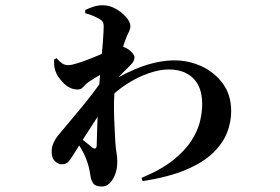

<svg xmlns="http://www.w3.org/2000/svg" viewBox="-20 -627 1040 713"><path d="M380.3 -256 377.9 -315.2Q449.6 -360.1 511.6 -381.5Q573.6 -402.8 628.3 -402.8Q681.2 -402.8 729.3 -380.5Q777.3 -358.1 807.9 -316.1Q838.5 -274.1 838.5 -213.8Q838.5 -174 823.3 -134.7Q808 -95.4 771.4 -59.6Q734.7 -23.8 670.9 3.3Q607.1 30.4 509.5 45.7L505.5 33.6Q579.4 2.9 624 -33.1Q668.6 -69.2 692 -106.3Q715.3 -143.4 723.1 -178Q730.9 -212.6 730.9 -239.8Q730.9 -283 715.7 -311.4Q700.5 -339.8 672.9 -354.4Q645.3 -369.1 606.4 -369.1Q572.6 -369.1 531.4 -354.7Q490.1 -340.3 450.3 -314.7Q410.5 -289 380.3 -256ZM364.7 -336.2 369 -234.6Q349.8 -204 331.4 -176.1Q313 -148.1 294.5 -119.2Q276 -90.3 254.7 -55.9Q243.3 -37.4 234.7 -27.2Q226 -16.9 209.3 -16.9Q195.7 -16.9 183.8 -28.6Q171.8 -40.2 171.8 -62.9Q171.8 -80.7 178.2 -95.1Q184.5 -109.6 194.2 -122.1Q235 -170.9 280.2 -225.2Q325.5 -279.5 364.7 -336.2ZM307.7 -321.8Q297.2 -313.4 289.1 -304Q281 -294.6 268.1 -294.6Q240.2 -294.6 216.3 -318.1Q192.5 -341.5 184.5 -366.8Q181.8 -376.3 181.2 -386.3Q180.5 -396.4 181.3 -407L190.2 -410.8Q200.6 -398.7 210.2 -391.9Q219.8 -385.1 233.5 -385.1Q245.8 -385.1 269.2 -392.6Q292.6 -400.1 320.1 -411.1Q347.6 -422.1 371.9 -433Q396.1 -444 409.7 -450.9Q419.6 -455.4 428.3 -454.9Q437.1 -454.4 446.3 -449.7Q459.2 -443.5 469.3 -432.7Q479.5 -421.8 479.5 -414.8Q479.5 -406.3 475.4 -398.9Q471.4 -391.4 461.9 -382.7Q450.1 -371.6 434.7 -355.6Q419.3 -339.7 404.8 -323.3Q390.2 -306.8 380.6 -292.5L382.9 -339.6Q385.9 -345.4 388.9 -355.1Q391.9 -364.8 393.4 -370.5Q380.8 -364.6 363.9 -355.6Q347 -346.6 331.8 -337.3Q316.6 -327.9 307.7 -321.8ZM252.6 -115.8 259.8 -131.1Q266 -125.3 278.3 -114.9Q290.6 -104.5 302.9 -95.3Q315.1 -86.1 319.7 -81Q339.2 -66.1 339.2 -89.7Q339.9 -109.8 340.7 -144.8Q341.5 -179.8 343.4 -220.9Q345.2 -262 347.5 -299.1Q350.7 -341.4 355 -388.1Q359.3 -434.8 362.2 -473.4Q365 -512 365 -528.3Q365 -540.9 361 -546.7Q357 -552.5 346.2 -558.4Q338.5 -562.6 325.8 -568.2Q313.1 -573.7 296.5 -577.9V-590Q313.8 -598.1 329.2 -602.8Q344.5 -607.5 361.9 -607.5Q386.4 -607.5 409.6 -594.5Q432.7 -581.5 448.5 -563.3Q464.2 -545.1 464.2 -529.7Q464.2 -519.4 457.6 -506.6Q451 -493.8 444.8 -476.7Q438.8 -461.6 432.5 -435Q426.2 -408.5 420.1 -378.5Q414 -348.6 409.9 -320.9Q405.7 -293.3 404.5 -276.7Q402.9 -250.4 403.3 -218.1Q403.7 -185.9 405.5 -154.7Q407.3 -123.5 408.3 -99.3Q410 -73.6 412.8 -58.8Q415.6 -44 415.6 -27.2Q415.6 11.2 398.9 38.4Q382.2 65.6 358.5 65.6Q335.3 65.6 327.3 55.4Q319.2 45.2 316.2 27.8Q313.9 10.9 310 -5.5Q306 -21.8 298.8 -39.7Q294.1 -51.7 287.4 -64.3Q280.8 -76.9 272.1 -90.1Q263.5 -103.4 252.6 -115.8Z"/></svg>

Font: Noto Serif TC
Style: Regular
Weight: 200
Designer: Ryoko NISHIZUKA 西塚涼子 (kana & ideographs); Frank Grießhammer (Latin, Greek & Cyrillic); Wenlong ZHANG 张文龙 (bopomofo); San
Foundry: Adobe
Version: Version 2.001;hotconv 1.1.0;makeotfexe 2.6.0